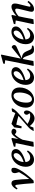

<svg xmlns="http://www.w3.org/2000/svg" viewBox="1738 -2508 796 4313"><g transform="rotate(-90 2136.5 -352.0)"><path d="M177 1 186 8 236 3C338 -101 429 -218 477 -306C519 -384 523 -412 523 -436C523 -460 521 -470 514 -481C505 -488 491 -495 472 -495C432 -495 403 -471 403 -417C403 -399 410 -377 416 -357L425 -322C379 -238 333 -170 272 -94C269 -202 262 -313 250 -405C242 -465 222 -493 176 -493C127 -493 81 -453 37 -376L60 -355C87 -394 102 -406 117 -406C130 -406 139 -400 143 -365C158 -255 168 -142 177 1Z M806 -444C833 -444 853 -425 853 -390C853 -335 803 -266 652 -219C659 -340 748 -444 806 -444ZM709 14C800 14 872 -53 913 -126L888 -145C859 -108 813 -72 752 -72C695 -72 658 -104 652 -178C863 -235 944 -319 944 -393C944 -455 901 -493 825 -493C670 -493 546 -340 546 -173C546 -51 613 14 709 14Z M996 -2 1008 8 1106 0C1119 -72 1132 -141 1147 -212L1154 -244C1185 -308 1222 -367 1274 -417C1297 -396 1318 -383 1341 -383C1380 -383 1400 -413 1401 -453C1388 -480 1360 -493 1328 -493C1272 -493 1215 -423 1170 -339L1194 -481L1178 -494L1000 -440L995 -406L1079 -397Z M1410 -270 1455 -264 1492 -385C1565 -370 1624 -356 1690 -337C1607 -260 1520 -190 1438 -115C1392 -74 1371 -40 1350 0L1358 7L1427 0L1460 -82C1526 1 1579 26 1637 26C1719 26 1811 -67 1811 -151C1811 -180 1799 -204 1772 -214C1741 -210 1715 -188 1715 -154C1715 -133 1723 -117 1750 -86C1731 -77 1710 -72 1685 -72C1639 -72 1584 -86 1509 -132C1589 -201 1672 -267 1752 -342C1809 -394 1847 -442 1860 -479L1849 -489L1787 -479L1753 -406C1670 -442 1594 -467 1510 -493L1431 -430Z M2055 14C2208 14 2328 -139 2328 -310C2328 -432 2253 -493 2151 -493C1997 -493 1874 -343 1874 -170C1874 -47 1954 14 2055 14ZM2066 -33C2021 -33 1987 -67 1987 -162C1987 -304 2052 -446 2139 -446C2184 -446 2215 -412 2215 -317C2215 -180 2155 -33 2066 -33Z M2646 -444C2673 -444 2693 -425 2693 -390C2693 -335 2643 -266 2492 -219C2499 -340 2588 -444 2646 -444ZM2549 14C2640 14 2712 -53 2753 -126L2728 -145C2699 -108 2653 -72 2592 -72C2535 -72 2498 -104 2492 -178C2703 -235 2784 -319 2784 -393C2784 -455 2741 -493 2665 -493C2510 -493 2386 -340 2386 -173C2386 -51 2453 14 2549 14Z M2813 -2 2824 8 2922 0C2934 -71 2946 -134 2962 -213L2967 -239C2997 -229 3008 -212 3029 -158L3060 -75C3088 -1 3126 14 3181 14C3209 14 3235 10 3264 0L3269 -32L3229 -36C3201 -39 3187 -50 3168 -92L3138 -159C3114 -215 3076 -248 3014 -257L2981 -261L3209 -364C3260 -384 3281 -402 3281 -431C3281 -460 3260 -484 3230 -488L2976 -283L3066 -720L3056 -730L2864 -677L2859 -643L2940 -634C2930 -572 2917 -512 2905 -451Z M3560 -444C3587 -444 3607 -425 3607 -390C3607 -335 3557 -266 3406 -219C3413 -340 3502 -444 3560 -444ZM3463 14C3554 14 3626 -53 3667 -126L3642 -145C3613 -108 3567 -72 3506 -72C3449 -72 3412 -104 3406 -178C3617 -235 3698 -319 3698 -393C3698 -455 3655 -493 3579 -493C3424 -493 3300 -340 3300 -173C3300 -51 3367 14 3463 14Z M3860 0C3873 -72 3886 -141 3901 -212L3927 -332C3987 -384 4036 -409 4068 -409C4087 -409 4099 -398 4099 -370C4099 -351 4092 -321 4084 -289L4044 -126C4035 -90 4028 -65 4028 -39C4028 -6 4051 14 4090 14C4167 14 4234 -50 4273 -113L4246 -133C4212 -90 4181 -66 4160 -66C4149 -66 4142 -73 4142 -86C4142 -96 4147 -114 4153 -137L4199 -324C4207 -356 4214 -387 4214 -417C4214 -468 4186 -493 4144 -493C4081 -493 4004 -447 3937 -383L3957 -481L3941 -494L3754 -440L3749 -406L3833 -397L3750 -2L3762 8Z"/></g></svg>

Font: Source Serif Pro Semibold
Style: Italic
Weight: 600
Italic angle: -12°
Designer: Frank Grießhammer
Foundry: Adobe Systems Incorporated
Version: Version 3.001;hotconv 1.0.111;makeotfexe 2.5.65597